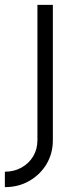

<svg xmlns="http://www.w3.org/2000/svg" viewBox="-60 -520 298 790"><path d="M-40 250V186.5Q-2 186.5 28.5 169.5Q59 152.5 76.5 123.2Q94 94 94 57V-500H157.5V57Q157.5 111 131.8 154.5Q106 198 61.2 224Q16.5 250 -40 250Z"/></svg>

Font: Urbanist Light
Style: Regular
Weight: 300
Designer: Corey Hu
Foundry: Corey Hu
Version: Version 1.330; ttfautohint (v1.8.4.7-5d5b)